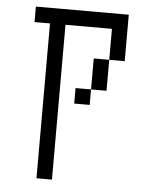

<svg xmlns="http://www.w3.org/2000/svg" viewBox="-51 -604 601 772"><g transform="rotate(5 250.0 -218.0)"><path d="M125 -500Q125 -500 125 125H187.5Q187.5 125 187.5 -500H375Q375 -500 375 -375H312.5Q312.5 -375 312.5 -250H250V-187.5H312.5V-250H375Q375 -250 375 -375H437.5V-562.5H62.5V-500Z"/></g></svg>

Font: UnifontExMono
Style: Regular
Weight: 500
Version: Version 15.0.06